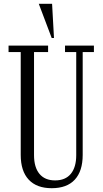

<svg xmlns="http://www.w3.org/2000/svg" viewBox="-20 -980 540 1010"><path d="M252 10Q173 10 131 -35Q89 -80 89 -165V-706H25V-740H233V-706H159V-164Q159 -100 187.5 -65.5Q216 -31 270 -31Q324 -31 352.5 -65.5Q381 -100 381 -164V-706H322V-740H474V-706H415V-165Q415 -80 373.5 -35Q332 10 252 10ZM252 -780 184 -960H254L264 -780Z"/></svg>

Font: Xanh Mono
Style: Regular
Weight: 400
Monospace: yes
Designer: Lam Bao, Duy Dao
Foundry: Yellow Type Foundry
Version: Version 3.101; ttfautohint (v1.8.3)